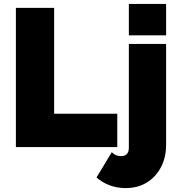

<svg xmlns="http://www.w3.org/2000/svg" viewBox="-20 -750 915 979"><path d="M61 0V-710H256V-170H578V0ZM637 -570V-730H827V-570ZM621 209Q535 209 472 155L550 26Q568 46 597 46Q637 46 637 3V-526H827V-12Q827 53 800.5 103Q774 153 728 181Q682 209 621 209Z"/></svg>

Font: Raleway Black
Style: Regular
Weight: 900
Designer: Matt McInerney, Pablo Impallari, Rodrigo Fuenzalida
Foundry: Matt McInerney, Pablo Impallari, Rodrigo Fuenzalida
Version: Version 4.026